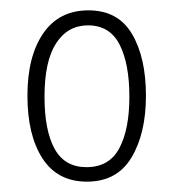

<svg xmlns="http://www.w3.org/2000/svg" viewBox="-20 -744 336 371"><path d="M262 -559Q262 -486 234 -439.5Q206 -393 148 -393Q91 -393 62 -438Q33 -483 33 -559Q33 -635 63.5 -679.5Q94 -724 151 -724Q208 -724 235 -678.5Q262 -633 262 -559ZM66 -557Q66 -492 85.5 -456.5Q105 -421 147 -421Q191 -421 210.5 -457.5Q230 -494 230 -557Q230 -621 211 -658Q192 -695 150 -695Q111 -695 88.5 -660.5Q66 -626 66 -557Z"/></svg>

Font: Noto Sans Malayalam ExtraCondensed ExtraLight
Style: Regular
Weight: 200
Width: 2
Designer: Jelle Bosma - Monotype Design Team
Foundry: Monotype Imaging Inc.
Version: Version 2.104; ttfautohint (v1.8.4.7-5d5b)